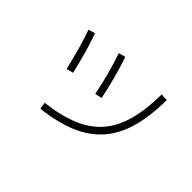

<svg xmlns="http://www.w3.org/2000/svg" viewBox="-93 -872 1187 1187"><g transform="rotate(45 500.0 -279.0)"><path d="M306 -25Q434 -40 524 -77.5Q614 -115 670.5 -180Q727 -245 753.5 -342Q780 -439 781 -573L828 -571Q827 -429 797.5 -324.5Q768 -220 706 -149Q644 -78 547 -37Q450 4 313 20ZM254 -269Q236 -345 217.5 -411.5Q199 -478 178 -536L222 -549Q243 -492 262 -424.5Q281 -357 299 -280ZM488 -285Q474 -359 454.5 -430.5Q435 -502 413 -566L458 -578Q480 -513 499.5 -441Q519 -369 534 -295Z"/></g></svg>

Font: M PLUS 2 Light
Style: Regular
Weight: 300
Designer: Coji Morishita
Foundry: UNDERFOREST DESIGN
Version: Version 1.001